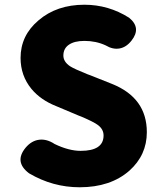

<svg xmlns="http://www.w3.org/2000/svg" viewBox="-20 -778 679 812"><path d="M317 14Q203 14 103 -45Q39 -93 88 -153Q113 -183 145.5 -187Q178 -191 211 -169Q271 -140 321 -140Q418 -140 418 -205Q418 -232 393 -250Q377 -262 326 -284Q317 -287 313 -289L218 -329Q152 -355 113 -402Q67 -458 67 -533Q67 -628 143 -692Q220 -758 337 -758Q439 -758 526 -703Q579 -660 536 -606Q514 -578 485.5 -573Q457 -568 427 -586Q386 -605 337 -605Q295 -605 271.5 -589Q248 -573 248 -543Q248 -517 276 -498Q295 -486 350 -464Q357 -461 361 -460L454 -423Q601 -364 601 -219Q601 -122 527 -56Q447 14 317 14Z"/></svg>

Font: GenSenRounded TW H
Style: Regular
Weight: 900
Version: Version 1.501;PS 1;hotconv 16.6.51;makeotf.lib2.5.65220